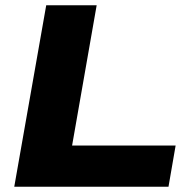

<svg xmlns="http://www.w3.org/2000/svg" viewBox="-20 -707 728 727"><path d="M34 0 155 -687H346L253 -156H645L618 0Z"/></svg>

Font: Archivo SemiExpanded ExtraBold
Style: Italic
Weight: 800
Width: 6
Italic angle: -10°
Designer: Hector Gatti
Foundry: Omnibus-Type
Version: Version 2.001